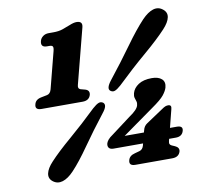

<svg xmlns="http://www.w3.org/2000/svg" viewBox="-81 -807 980 914"><g transform="rotate(-10 409.0 -349.5)"><path d="M188 -629Q156 -629 164 -659.5Q167.5 -672.5 179 -681Q190.5 -689.5 206.5 -689.5H229.5Q255.5 -689.5 274 -695.8Q292.5 -702 312 -710Q332 -718.5 346 -718.5Q377.5 -718.5 369.5 -688.5L301 -423.5Q295.5 -405.5 309 -400.5L331.5 -394.5Q353.5 -388 348.5 -366.5Q341 -340 309 -340H111Q78 -340 85.5 -366.5Q90.5 -389 118 -394.5L148 -400.5Q163.5 -404 169 -424L214.5 -600.5Q219 -617.5 215.5 -623.2Q212 -629 200 -629ZM574 -155.5Q578.5 -175.5 595 -186L674.5 -239Q686.5 -247.5 693.2 -250Q700 -252.5 706.5 -252.5Q725 -252.5 719 -232L697 -145H730Q760.5 -145 754.5 -121.5Q747.5 -94.5 716.5 -94.5H684L681.5 -84.5Q679 -74.5 681.5 -69.5Q684 -64.5 690.5 -61.5L705.5 -55Q726.5 -45.5 722.5 -27.5Q715 -0.5 682.5 -0.5H505Q472 -0.5 479.5 -27.5Q485 -48.5 511.5 -55L535 -61.5Q550.5 -66 555.5 -84.5L558 -94.5H415.5Q399.5 -94.5 393.2 -102.8Q387 -111 390.5 -124.5Q392.5 -131.5 399.8 -140.8Q407 -150 423.5 -161L516 -230.5Q556.5 -257.5 561.5 -278Q564.5 -289 561.8 -297.2Q559 -305.5 556.2 -314.8Q553.5 -324 557 -337.5Q563.5 -361.5 587.8 -377.5Q612 -393.5 652.5 -393.5Q684 -393.5 700.2 -379Q716.5 -364.5 709 -337.5Q704.5 -322 689.5 -303Q674.5 -284 629 -252.5L478 -145H571ZM499 -385Q481 -369 469.8 -364.8Q458.5 -360.5 448 -368.5Q432 -381 459 -416Q521.5 -495 571.5 -564.5Q621.5 -634 662 -677Q689.5 -705.5 715.2 -713.8Q741 -722 762 -705.5Q783 -689.5 778.2 -665.5Q773.5 -641.5 746.5 -612.5Q707 -570 640 -513Q573 -456 499 -385ZM353.5 -300.5Q371.5 -316.5 383 -321Q394.5 -325.5 405 -318Q421.5 -304 393.5 -269.5Q335 -194.5 288.2 -127.5Q241.5 -60.5 204 -21Q176.5 8 150.5 16Q124.5 24 103.5 8Q83 -7.5 88 -32Q93 -56.5 120 -85Q157 -125 221 -179.8Q285 -234.5 353.5 -300.5Z"/></g></svg>

Font: Fraunces 72pt SuperSoft
Style: Bold Italic
Weight: 700
Italic angle: -16°
Version: Version 1.000;[0bf87f6ff]